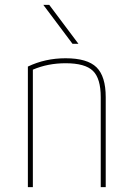

<svg xmlns="http://www.w3.org/2000/svg" viewBox="-20 -770 540 790"><path d="M250 -530.3Q338.9 -530.3 377 -493.2Q415 -456.1 415 -370.1V0H394.5V-370.1Q394.5 -447.3 362.3 -478.5Q330.1 -509.8 250 -509.8Q176.8 -509.8 115.2 -483.4V0H94.7V-496.1Q166 -530.3 250 -530.3ZM302.7 -589.8H278.3L158.2 -750H182.6Z"/></svg>

Font: Mgen+ 1mn thin
Style: Regular
Weight: 100
Designer: [Source Han Sans]
Ryoko NISHIZUKA  (kana & ideographs); Paul D. Hunt (Latin, Greek & Cyrillic); Wenlong ZHANG  (bopomofo
Version: Version 1.059.20150602